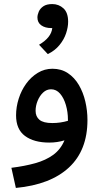

<svg xmlns="http://www.w3.org/2000/svg" viewBox="-20 -694 502 944"><path d="M58 230 36 131Q101 123 153 108.5Q205 94 241.5 67.5Q278 41 297 -4Q262 7 222 7Q147 7 103 -25.5Q59 -58 59 -127Q59 -168 72 -209Q85 -250 109 -283Q133 -316 166 -336Q199 -356 238 -356Q281 -356 313.5 -334.5Q346 -313 367.5 -276.5Q389 -240 399.5 -195Q410 -150 410 -104Q410 45 319 129.5Q228 214 58 230ZM155 -149Q155 -121 174 -105Q193 -89 237 -89Q277 -89 314 -100V-106Q314 -143 304 -177.5Q294 -212 275.5 -233.5Q257 -255 231 -255Q209 -255 192 -239Q175 -223 165 -198.5Q155 -174 155 -149ZM215 -428 172 -474Q232 -509 237 -556H232Q202 -556 183 -569.5Q164 -583 164 -608Q164 -621 170.5 -636.5Q177 -652 193 -663Q209 -674 237 -674Q269 -674 292 -653Q315 -632 315 -587Q315 -561 305 -530.5Q295 -500 272.5 -472.5Q250 -445 215 -428Z"/></svg>

Font: Noto Sans Arabic Med
Style: Regular
Weight: 500
Designer: Monotype Design Team, Nadine Chahine, Nizar Qandah and Khaled Hosny
Foundry: Monotype Imaging Inc.
Version: Version 2.012; ttfautohint (v1.8.4.7-5d5b)